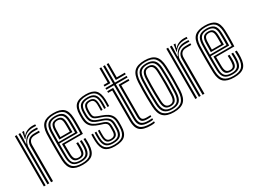

<svg xmlns="http://www.w3.org/2000/svg" viewBox="-53 -1374 2621 1985"><g transform="rotate(-30 1257.0 -381.0)"><path d="M91 0V-600H112.5L112.8 -548L108.5 -474H113.5Q132.2 -520 165.8 -542.1Q199.2 -564.2 247 -564.2Q259.2 -564.2 272.1 -563.9Q285 -563.5 291.5 -562.8V-544Q284.2 -544.5 270.1 -544.9Q256 -545.2 243 -545.2Q200 -545.2 170.9 -527.8Q141.8 -510.2 127.2 -482.8Q112.8 -455.2 112.8 -425.2V0ZM48 0V-600H69.5V0ZM134.5 0V-427Q134.5 -472.2 161.5 -498.4Q188.5 -524.5 233.5 -524.5Q248.2 -524.5 263.1 -524.5Q278 -524.5 291.5 -524.5V-505.2Q278.2 -505.5 262.8 -505.4Q247.2 -505.2 233.5 -505.2Q194 -505.2 175.6 -485.1Q157.2 -465 157.2 -429V0ZM123.2 -519.5 134 -583V-600H155.8L156 -595.8L141.5 -553.2H145.5Q162.8 -576.5 193.5 -589.5Q224.2 -602.5 256.8 -602.5Q264.2 -602.5 273.2 -602Q282.2 -601.5 291.5 -600.8V-581.8Q283.8 -582.8 275.5 -583.1Q267.2 -583.5 258 -583.5Q215.2 -583.5 182.8 -568.8Q150.2 -554 128.5 -519.5Z M511 8.5Q426.5 8.5 387.8 -25.9Q349 -60.2 345.2 -141Q344.2 -169 343.6 -210.6Q343 -252.2 343 -298.1Q343 -344 343.6 -386Q344.2 -428 345.2 -457Q349.8 -539 388.8 -573.8Q427.8 -608.5 509.8 -608.5Q591 -608.5 628.9 -574.8Q666.8 -541 670.2 -461Q671 -444 671.4 -422.2Q671.8 -400.5 671.8 -375.5Q671.8 -350.5 671.2 -323.5Q670.8 -296.5 669.2 -269H451Q451.2 -246.8 451.5 -224.8Q451.8 -202.8 452.1 -183.4Q452.5 -164 453 -149.2Q455 -111.8 467.8 -95.5Q480.5 -79.2 511 -79.2Q538 -79.2 549.2 -94.1Q560.5 -109 562.2 -146.2Q563 -158 562.8 -176.9Q562.5 -195.8 561.2 -219.5H583Q584 -195.8 584.2 -176.9Q584.5 -158 584 -145.2Q582 -99.2 565.4 -80.5Q548.8 -61.8 511 -61.8Q469.5 -61.8 451.2 -81.1Q433 -100.5 431.2 -147Q430.8 -163.8 430.2 -187Q429.8 -210.2 429.6 -236.1Q429.5 -262 429.5 -286.5H648.5Q649.5 -310.2 649.9 -334.2Q650.2 -358.2 650.2 -381Q650.2 -403.8 649.9 -423.9Q649.5 -444 648.8 -460Q645.2 -532 612.2 -561.4Q579.2 -590.8 509.8 -590.8Q437.5 -590.8 404.2 -559.5Q371 -528.2 367 -455.8Q365.8 -425.8 365.1 -383.5Q364.5 -341.2 364.5 -296Q364.5 -250.8 365.1 -210.2Q365.8 -169.8 366.8 -143Q370.2 -71.2 403.4 -40.2Q436.5 -9.2 511 -9.2Q582.2 -9.2 613.8 -39.8Q645.2 -70.2 648.8 -142Q649.2 -153 649.2 -166Q649.2 -179 648.9 -192.6Q648.5 -206.2 647.8 -219.5H669.2Q670.2 -201.2 670.8 -180.1Q671.2 -159 670.2 -141.2Q666.8 -60.5 630 -26Q593.2 8.5 511 8.5ZM511 -26.8Q448.5 -26.8 420 -53.4Q391.5 -80 388.2 -143.8Q387.2 -171.8 386.8 -212.8Q386.2 -253.8 386.2 -299.1Q386.2 -344.5 386.8 -385.6Q387.2 -426.8 388.5 -454.2Q392 -519 420.4 -546.1Q448.8 -573.2 509.8 -573.2Q568 -573.2 596.1 -548Q624.2 -522.8 627 -459.5Q628 -442.2 628.4 -418Q628.8 -393.8 628.6 -364.8Q628.5 -335.8 627.5 -304H408Q407.8 -256.8 408 -220.5Q408.2 -184.2 408.8 -145.5Q409.5 -91 432.8 -67.6Q456 -44.2 511 -44.2Q557.5 -44.2 580.1 -65.6Q602.8 -87 605.5 -143.2Q606 -158.8 605.8 -178.1Q605.5 -197.5 604.5 -219.5H626Q627 -199.2 627.4 -179.6Q627.8 -160 627 -142.8Q624.2 -79.5 597.8 -53.1Q571.2 -26.8 511 -26.8ZM408 -321.5H606.2Q607 -349.5 607 -375Q607 -400.5 606.6 -422Q606.2 -443.5 605.5 -459Q603 -514.8 579 -535.2Q555 -555.8 509.8 -555.8Q460.2 -555.8 436.6 -532.6Q413 -509.5 410 -453Q409.2 -435 408.8 -398.5Q408.2 -362 408 -321.5ZM429.5 -339.2Q429.8 -357 430 -376.8Q430.2 -396.5 430.6 -415.9Q431 -435.2 431.5 -451.8Q434 -499 452.2 -518.6Q470.5 -538.2 509.8 -538.2Q548.2 -538.2 565.1 -519.5Q582 -500.8 584 -457Q584.5 -445.8 584.9 -427.5Q585.2 -409.2 585.2 -386.5Q585.2 -363.8 584.8 -339.2ZM451.5 -356.8H563.2Q563.5 -377.2 563.5 -396.6Q563.5 -416 563.1 -431.6Q562.8 -447.2 562.2 -456.2Q560.8 -491.5 548.6 -506.1Q536.5 -520.8 509.8 -520.8Q481 -520.8 468 -505Q455 -489.2 453.2 -450.8Q452.8 -437.8 452.4 -423.1Q452 -408.5 451.8 -392.1Q451.5 -375.8 451.5 -356.8Z M892.8 8.5Q814.8 8.5 779.4 -26.2Q744 -61 740.8 -141.2Q740 -160.2 740 -181.2Q740 -202.2 741.2 -219.5H761Q760 -203.2 759.9 -182Q759.8 -160.8 760.5 -142.2Q763.2 -71 794.1 -40.1Q825 -9.2 892.8 -9.2Q967.8 -9.2 999.9 -39.6Q1032 -70 1033 -138.5Q1033.5 -147.2 1033.5 -155.1Q1033.5 -163 1033.5 -171.1Q1033.5 -179.2 1033.5 -187.8Q1033.5 -245 1006 -273.1Q978.5 -301.2 927.8 -319L884.8 -334.2Q860 -343 847 -352.8Q834 -362.5 828.6 -376.9Q823.2 -391.2 821.8 -413.8Q821 -423.5 821.1 -434.1Q821.2 -444.8 821.8 -456.2Q824.5 -500 840.9 -519.1Q857.2 -538.2 897.5 -538.2Q932 -538.2 950.2 -520.8Q968.5 -503.2 970 -457.2Q970.5 -445 970.4 -425Q970.2 -405 969.5 -382.2H949.8Q950.5 -404 950.8 -423Q951 -442 950.5 -456.2Q949.2 -491 936.6 -505.9Q924 -520.8 897.5 -520.8Q868.5 -520.8 856.4 -505.8Q844.2 -490.8 842.8 -456.2Q842.2 -444.5 842.1 -434.9Q842 -425.2 842.8 -413.8Q844 -392.8 849.4 -381.2Q854.8 -369.8 865.1 -363.5Q875.5 -357.2 890.8 -351.5L932.8 -336.5Q968.2 -324 995.6 -307Q1023 -290 1038.6 -262Q1054.2 -234 1054.2 -187.8Q1054.2 -179 1054.4 -171Q1054.5 -163 1054.4 -155.1Q1054.2 -147.2 1054 -138.5Q1053 -61.2 1016.4 -26.4Q979.8 8.5 892.8 8.5ZM892.8 -26.8Q834.2 -26.8 808.5 -54.2Q782.8 -81.8 780.2 -143Q779.8 -160.2 779.6 -180.1Q779.5 -200 780.8 -219.5H800.8Q799.5 -200 799.5 -179.6Q799.5 -159.2 800 -144Q802 -90.8 823.6 -67.5Q845.2 -44.2 892.8 -44.2Q946.2 -44.2 968.2 -67Q990.2 -89.8 991.2 -138.8Q991.5 -152 991.5 -163.4Q991.5 -174.8 991.5 -187.8Q991.5 -228.5 973.6 -249.9Q955.8 -271.2 917.5 -284L872.5 -299.2Q839.8 -310.2 820 -324Q800.2 -337.8 790.9 -359Q781.5 -380.2 779.8 -413.8Q779.5 -426 779.6 -435.9Q779.8 -445.8 779.8 -456.2Q780.5 -518.2 807.4 -545.8Q834.2 -573.2 897.5 -573.2Q955 -573.2 981 -546.9Q1007 -520.5 1009.5 -459.5Q1010 -443.8 1010 -425Q1010 -406.2 1008.8 -382.2H989Q990 -406.2 990.1 -424.5Q990.2 -442.8 989.8 -459.2Q987.8 -513.2 964.9 -534.5Q942 -555.8 897.5 -555.8Q845.8 -555.8 823.5 -532.4Q801.2 -509 800.8 -456.2Q800.8 -445.2 800.5 -435.5Q800.2 -425.8 800.8 -413.8Q802.5 -384.5 810.5 -366.5Q818.5 -348.5 835.1 -337.1Q851.8 -325.8 878.5 -316.5L922.5 -301.5Q968.8 -285.8 990.6 -261Q1012.5 -236.2 1012.5 -187.8Q1012.5 -174.8 1012.5 -163.1Q1012.5 -151.5 1012.2 -138.8Q1011.2 -79.8 984.1 -53.2Q957 -26.8 892.8 -26.8ZM892.8 -61.8Q856.2 -61.8 838.9 -80.9Q821.5 -100 819.8 -145Q819.2 -160.2 819.2 -180Q819.2 -199.8 820.2 -219.5H840Q839 -202 839 -182.5Q839 -163 839.5 -146.5Q840.8 -110.5 853.2 -94.9Q865.8 -79.2 892.8 -79.2Q923.5 -79.2 936 -93.8Q948.5 -108.2 949.2 -139Q949.8 -152 949.8 -163.4Q949.8 -174.8 949.8 -187.8Q949.8 -216.5 938.6 -229.5Q927.5 -242.5 907 -249L860.2 -264.2Q824.5 -276 797.1 -292.6Q769.8 -309.2 754.1 -337.9Q738.5 -366.5 738 -413.5Q737.8 -426.8 737.9 -437.2Q738 -447.8 738 -456.5Q738.5 -537.2 775.2 -572.9Q812 -608.5 897.5 -608.5Q975.2 -608.5 1010.5 -574.4Q1045.8 -540.2 1049 -461.2Q1049.5 -443.8 1049.4 -422.8Q1049.2 -401.8 1048.2 -382.2H1028.5Q1029.5 -399.8 1029.8 -421.1Q1030 -442.5 1029.2 -460Q1026.2 -530.2 995.6 -560.5Q965 -590.8 897.5 -590.8Q823.2 -590.8 791.4 -559.2Q759.5 -527.8 759 -456.5Q758.8 -445.2 758.6 -435.5Q758.5 -425.8 759 -413.5Q760.5 -374.5 772.1 -349.6Q783.8 -324.8 807 -309.1Q830.2 -293.5 866.2 -281.8L912.2 -266.8Q945.5 -255.5 958 -237.4Q970.5 -219.2 970.5 -187.8Q970.5 -180 970.6 -172.1Q970.8 -164.2 970.6 -156.1Q970.5 -148 970.2 -138.8Q969.5 -98.5 951.9 -80.1Q934.2 -61.8 892.8 -61.8Z M1324.8 -29.5Q1253.8 -29.5 1226.6 -56Q1199.5 -82.5 1199.5 -141.2V-543.2H1107.2V-562.2H1199.5V-770H1221V-562.2H1361V-543.2H1221V-141.2Q1221 -91.5 1243.5 -69.9Q1266 -48.2 1324.8 -48.2Q1336 -48.2 1347.4 -48.9Q1358.8 -49.5 1371 -50.8V-32.5Q1361 -30.8 1349.6 -30.1Q1338.2 -29.5 1324.8 -29.5ZM1324.8 8.5Q1232.2 8.5 1194.2 -26.2Q1156.2 -61 1156.2 -141.2V-505.5H1107.2V-524.5H1177.8V-141.2Q1177.8 -72.2 1210.1 -41.4Q1242.5 -10.5 1324.8 -10.5Q1338.5 -10.5 1350.1 -11.4Q1361.8 -12.2 1371 -14.2V4Q1353.2 8.5 1324.8 8.5ZM1324.8 -67Q1277.8 -67 1260.1 -84.1Q1242.5 -101.2 1242.5 -141.2V-524.5H1361V-505.5H1264.2V-141.2Q1264.2 -111 1276.9 -98.5Q1289.5 -86 1324.8 -86Q1343 -86 1354.4 -86.4Q1365.8 -86.8 1371 -87.5V-69.5Q1363 -68.5 1351.8 -67.8Q1340.5 -67 1324.8 -67ZM1107.2 -581V-600H1156.2V-770H1177.8V-581ZM1242.5 -581V-770H1264.2V-600H1361V-581Z M1598.8 8.5Q1513.5 8.5 1474.2 -30Q1435 -68.5 1431 -156.5Q1428.8 -210.2 1428 -257.8Q1427.2 -305.2 1428 -351Q1428.8 -396.8 1431 -444.2Q1435.5 -532 1474.5 -570.2Q1513.5 -608.5 1598.8 -608.5Q1684.8 -608.5 1723.2 -569.6Q1761.8 -530.8 1765.8 -443.8Q1769.2 -362.5 1769.1 -294.5Q1769 -226.5 1766 -156.2Q1761.5 -67.5 1722.1 -29.5Q1682.8 8.5 1598.8 8.5ZM1598.8 -9.2Q1672.2 -9.2 1706.2 -43.5Q1740.2 -77.8 1744.2 -157.2Q1747.5 -227 1747.6 -293.2Q1747.8 -359.5 1744.2 -442.8Q1740.8 -520.2 1707.6 -555.5Q1674.5 -590.8 1598.8 -590.8Q1524 -590.8 1490.1 -556Q1456.2 -521.2 1452.5 -442Q1450.5 -399.8 1449.8 -355.5Q1449 -311.2 1449.6 -262.2Q1450.2 -213.2 1452.8 -156.5Q1456.5 -74.5 1492.5 -41.9Q1528.5 -9.2 1598.8 -9.2ZM1598.8 -26.8Q1537.5 -26.8 1507.4 -56.6Q1477.2 -86.5 1474 -159.5Q1472.2 -206.5 1471.5 -254.1Q1470.8 -301.8 1471.4 -348.8Q1472 -395.8 1474 -440.2Q1477.5 -511.2 1506.2 -542.2Q1535 -573.2 1598.8 -573.2Q1659 -573.2 1689.2 -544Q1719.5 -514.8 1722.5 -443Q1724.8 -390.2 1725.5 -342.8Q1726.2 -295.2 1725.6 -250.2Q1725 -205.2 1723 -160.2Q1719.5 -87.8 1690.2 -57.2Q1661 -26.8 1598.8 -26.8ZM1598.8 -44.2Q1649.8 -44.2 1674 -70.9Q1698.2 -97.5 1701.2 -160.8Q1704 -219.5 1704.2 -289.8Q1704.5 -360 1701.2 -439.8Q1698.5 -503.5 1673.8 -529.6Q1649 -555.8 1598.8 -555.8Q1547.5 -555.8 1523.1 -529.2Q1498.8 -502.8 1495.5 -439.5Q1494 -400.8 1493.1 -356.5Q1492.2 -312.2 1492.9 -263.1Q1493.5 -214 1495.8 -160.2Q1498.5 -95.8 1523.8 -70Q1549 -44.2 1598.8 -44.2ZM1598.8 -61.8Q1559.5 -61.8 1539.6 -84Q1519.8 -106.2 1517.2 -161Q1515.2 -210.2 1514.6 -256.1Q1514 -302 1514.6 -347.1Q1515.2 -392.2 1517.2 -438.5Q1519.8 -492.2 1538.9 -515.2Q1558 -538.2 1598.8 -538.2Q1637.2 -538.2 1657.2 -516.5Q1677.2 -494.8 1679.5 -439.2Q1682.5 -365.5 1682.6 -296Q1682.8 -226.5 1679.8 -161.8Q1677.2 -107.5 1658 -84.6Q1638.8 -61.8 1598.8 -61.8ZM1598.8 -79.2Q1629 -79.2 1642.6 -99.2Q1656.2 -119.2 1658 -162.8Q1660.8 -223.8 1661 -290.6Q1661.2 -357.5 1658 -438.2Q1656.2 -482 1642.2 -501.4Q1628.2 -520.8 1598.8 -520.8Q1568 -520.8 1554.5 -500.8Q1541 -480.8 1538.8 -437.5Q1537 -392.5 1536.2 -349.2Q1535.5 -306 1536.2 -260.4Q1537 -214.8 1539 -161.8Q1540.8 -116.8 1555.4 -98Q1570 -79.2 1598.8 -79.2Z M1899 0V-600H1920.5L1920.8 -548L1916.5 -474H1921.5Q1940.2 -520 1973.8 -542.1Q2007.2 -564.2 2055 -564.2Q2067.2 -564.2 2080.1 -563.9Q2093 -563.5 2099.5 -562.8V-544Q2092.2 -544.5 2078.1 -544.9Q2064 -545.2 2051 -545.2Q2008 -545.2 1978.9 -527.8Q1949.8 -510.2 1935.2 -482.8Q1920.8 -455.2 1920.8 -425.2V0ZM1856 0V-600H1877.5V0ZM1942.5 0V-427Q1942.5 -472.2 1969.5 -498.4Q1996.5 -524.5 2041.5 -524.5Q2056.2 -524.5 2071.1 -524.5Q2086 -524.5 2099.5 -524.5V-505.2Q2086.2 -505.5 2070.8 -505.4Q2055.2 -505.2 2041.5 -505.2Q2002 -505.2 1983.6 -485.1Q1965.2 -465 1965.2 -429V0ZM1931.2 -519.5 1942 -583V-600H1963.8L1964 -595.8L1949.5 -553.2H1953.5Q1970.8 -576.5 2001.5 -589.5Q2032.2 -602.5 2064.8 -602.5Q2072.2 -602.5 2081.2 -602Q2090.2 -601.5 2099.5 -600.8V-581.8Q2091.8 -582.8 2083.5 -583.1Q2075.2 -583.5 2066 -583.5Q2023.2 -583.5 1990.8 -568.8Q1958.2 -554 1936.5 -519.5Z M2319 8.5Q2234.5 8.5 2195.8 -25.9Q2157 -60.2 2153.2 -141Q2152.2 -169 2151.6 -210.6Q2151 -252.2 2151 -298.1Q2151 -344 2151.6 -386Q2152.2 -428 2153.2 -457Q2157.8 -539 2196.8 -573.8Q2235.8 -608.5 2317.8 -608.5Q2399 -608.5 2436.9 -574.8Q2474.8 -541 2478.2 -461Q2479 -444 2479.4 -422.2Q2479.8 -400.5 2479.8 -375.5Q2479.8 -350.5 2479.2 -323.5Q2478.8 -296.5 2477.2 -269H2259Q2259.2 -246.8 2259.5 -224.8Q2259.8 -202.8 2260.1 -183.4Q2260.5 -164 2261 -149.2Q2263 -111.8 2275.8 -95.5Q2288.5 -79.2 2319 -79.2Q2346 -79.2 2357.2 -94.1Q2368.5 -109 2370.2 -146.2Q2371 -158 2370.8 -176.9Q2370.5 -195.8 2369.2 -219.5H2391Q2392 -195.8 2392.2 -176.9Q2392.5 -158 2392 -145.2Q2390 -99.2 2373.4 -80.5Q2356.8 -61.8 2319 -61.8Q2277.5 -61.8 2259.2 -81.1Q2241 -100.5 2239.2 -147Q2238.8 -163.8 2238.2 -187Q2237.8 -210.2 2237.6 -236.1Q2237.5 -262 2237.5 -286.5H2456.5Q2457.5 -310.2 2457.9 -334.2Q2458.2 -358.2 2458.2 -381Q2458.2 -403.8 2457.9 -423.9Q2457.5 -444 2456.8 -460Q2453.2 -532 2420.2 -561.4Q2387.2 -590.8 2317.8 -590.8Q2245.5 -590.8 2212.2 -559.5Q2179 -528.2 2175 -455.8Q2173.8 -425.8 2173.1 -383.5Q2172.5 -341.2 2172.5 -296Q2172.5 -250.8 2173.1 -210.2Q2173.8 -169.8 2174.8 -143Q2178.2 -71.2 2211.4 -40.2Q2244.5 -9.2 2319 -9.2Q2390.2 -9.2 2421.8 -39.8Q2453.2 -70.2 2456.8 -142Q2457.2 -153 2457.2 -166Q2457.2 -179 2456.9 -192.6Q2456.5 -206.2 2455.8 -219.5H2477.2Q2478.2 -201.2 2478.8 -180.1Q2479.2 -159 2478.2 -141.2Q2474.8 -60.5 2438 -26Q2401.2 8.5 2319 8.5ZM2319 -26.8Q2256.5 -26.8 2228 -53.4Q2199.5 -80 2196.2 -143.8Q2195.2 -171.8 2194.8 -212.8Q2194.2 -253.8 2194.2 -299.1Q2194.2 -344.5 2194.8 -385.6Q2195.2 -426.8 2196.5 -454.2Q2200 -519 2228.4 -546.1Q2256.8 -573.2 2317.8 -573.2Q2376 -573.2 2404.1 -548Q2432.2 -522.8 2435 -459.5Q2436 -442.2 2436.4 -418Q2436.8 -393.8 2436.6 -364.8Q2436.5 -335.8 2435.5 -304H2216Q2215.8 -256.8 2216 -220.5Q2216.2 -184.2 2216.8 -145.5Q2217.5 -91 2240.8 -67.6Q2264 -44.2 2319 -44.2Q2365.5 -44.2 2388.1 -65.6Q2410.8 -87 2413.5 -143.2Q2414 -158.8 2413.8 -178.1Q2413.5 -197.5 2412.5 -219.5H2434Q2435 -199.2 2435.4 -179.6Q2435.8 -160 2435 -142.8Q2432.2 -79.5 2405.8 -53.1Q2379.2 -26.8 2319 -26.8ZM2216 -321.5H2414.2Q2415 -349.5 2415 -375Q2415 -400.5 2414.6 -422Q2414.2 -443.5 2413.5 -459Q2411 -514.8 2387 -535.2Q2363 -555.8 2317.8 -555.8Q2268.2 -555.8 2244.6 -532.6Q2221 -509.5 2218 -453Q2217.2 -435 2216.8 -398.5Q2216.2 -362 2216 -321.5ZM2237.5 -339.2Q2237.8 -357 2238 -376.8Q2238.2 -396.5 2238.6 -415.9Q2239 -435.2 2239.5 -451.8Q2242 -499 2260.2 -518.6Q2278.5 -538.2 2317.8 -538.2Q2356.2 -538.2 2373.1 -519.5Q2390 -500.8 2392 -457Q2392.5 -445.8 2392.9 -427.5Q2393.2 -409.2 2393.2 -386.5Q2393.2 -363.8 2392.8 -339.2ZM2259.5 -356.8H2371.2Q2371.5 -377.2 2371.5 -396.6Q2371.5 -416 2371.1 -431.6Q2370.8 -447.2 2370.2 -456.2Q2368.8 -491.5 2356.6 -506.1Q2344.5 -520.8 2317.8 -520.8Q2289 -520.8 2276 -505Q2263 -489.2 2261.2 -450.8Q2260.8 -437.8 2260.4 -423.1Q2260 -408.5 2259.8 -392.1Q2259.5 -375.8 2259.5 -356.8Z"/></g></svg>

Font: Big Shoulders Inline Display Thin
Style: Bold
Weight: 700
Version: Version 2.002